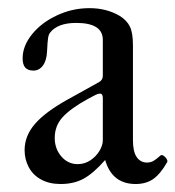

<svg xmlns="http://www.w3.org/2000/svg" viewBox="-20 -445 435 476"><path d="M394.5 -43Q377.4 -13.2 359.6 -1Q341.8 11.2 316.4 11.2Q257.8 11.2 240.7 -48.3Q211.4 -15.1 187.3 -2Q163.1 11.2 130.4 11.2Q102.1 11.2 81.8 0Q61.5 -11.2 51.3 -30.5Q41 -49.8 41 -72.8Q41 -107.9 66.4 -137.5Q91.8 -167 146 -197.3L225.1 -241.2Q234.9 -246.6 234.9 -256.8V-346.2Q234.9 -388.2 168.9 -388.2Q122.6 -388.2 104 -363.8Q100.6 -359.9 99.1 -350.1Q97.7 -340.3 96.7 -318.4Q95.7 -294.9 86.4 -282.5Q77.1 -270 63 -270Q49.3 -270 42.7 -277.3Q36.1 -284.7 36.1 -300.3Q36.1 -331.1 59.3 -359.9Q82.5 -388.7 120.8 -406.7Q159.2 -424.8 201.7 -424.8Q244.6 -424.8 277.3 -405.3Q294.4 -394.5 302 -379.2Q309.6 -363.8 309.6 -332.5V-97.2Q309.6 -69.3 318.8 -55.7Q328.1 -42 344.7 -42Q353 -42 360.1 -45.9Q367.2 -49.8 377.4 -59.1Q380.4 -62 385.3 -59.1Q390.1 -56.2 393.1 -51Q396 -45.9 394.5 -43ZM234.9 -202.1Q234.9 -212.9 228 -212.9Q223.6 -212.9 217.8 -210.2Q211.9 -207.5 198.7 -200.2Q155.3 -176.3 135.5 -154.8Q115.7 -133.3 115.7 -103Q115.7 -76.2 132.1 -57.1Q148.4 -38.1 172.9 -38.1Q189.9 -38.1 204.1 -47.6Q218.3 -57.1 226.6 -71Q234.9 -85 234.9 -97.2Z"/></svg>

Font: JuniusX
Style: Regular
Weight: 400
Designer: Peter S. Baker
Foundry: Briery Creek Software
Version: Version 1.004